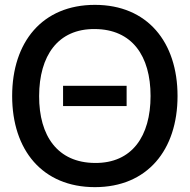

<svg xmlns="http://www.w3.org/2000/svg" viewBox="-20 -755 780 790"><path d="M370.5 15C586 15 710.5 -137.5 710.5 -360C710.5 -582.5 586 -735 370.5 -735C154.5 -735 30 -582.5 30 -360C30 -137.5 154.5 15 370.5 15ZM370.5 -84.5C217.5 -85.5 140.5 -195 141 -360C141.5 -525 217.5 -637 370.5 -635.5C523.5 -634.5 599.5 -525 599.5 -360C599.5 -195 523.5 -83 370.5 -84.5ZM501 -318.5V-402H239.5V-318.5Z"/></svg>

Font: Manrope SemiBold
Style: Regular
Weight: 600
Designer: Mikhail Sharanda
Foundry: Mikhail Sharanda
Version: Version 4.505